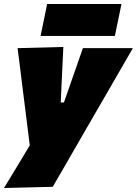

<svg xmlns="http://www.w3.org/2000/svg" viewBox="-32 -743 685 961"><path d="M-12 198Q19 147 52.5 91.8Q86 36.5 117 -15.5Q111.5 -59.5 106 -103.8Q100.5 -148 95 -192L83.5 -282.5Q77 -336.5 70 -392.2Q63 -448 56 -502L285 -508Q283 -464.5 281 -422.8Q279 -381 277 -338L272 -230H288L325 -336Q340 -379 354 -419.2Q368 -459.5 383 -502H633Q609.5 -461.5 588 -424Q566.5 -386.5 540.5 -341.8Q514.5 -297 478 -233.5L396 -92Q341.5 3 302.5 70.2Q263.5 137.5 232 192ZM171 -563 204 -723H576L543 -563Z"/></svg>

Font: Commissioner Black
Style: Italic
Weight: 900
Italic angle: -12°
Designer: Kostas Bartsokas
Foundry: Kostas Bartsokas
Version: Version 1.000; ttfautohint (v1.8.3)